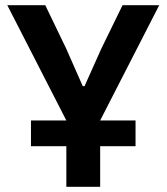

<svg xmlns="http://www.w3.org/2000/svg" viewBox="-20 -718 640 738"><path d="M235 -255 8 -698H154L235 -530L298 -387H305L369 -530L451 -698H592L365 -255H501V-156H365V0H235V-156H99V-255Z"/></svg>

Font: IBM Plex Mono SmBld
Style: Regular
Weight: 600
Monospace: yes
Designer: Mike Abbink, Paul van der Laan, Pieter van Rosmalen
Foundry: Bold Monday
Version: Version 2.3